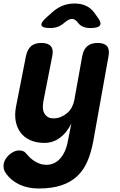

<svg xmlns="http://www.w3.org/2000/svg" viewBox="-67 -805 687 1095"><path d="M340 -101Q314 -48 274.5 -19Q235 10 187 10Q139 10 104.5 -6Q70 -22 49.5 -50Q29 -78 22.5 -115Q16 -152 24 -195L81 -485Q89 -523 110 -541.5Q131 -560 169 -560Q207 -560 223 -541.5Q239 -523 231 -485L180 -225Q177 -208 177.5 -191Q178 -174 185 -160.5Q192 -147 204.5 -138.5Q217 -130 238 -130Q261 -130 281 -138.5Q301 -147 317 -161Q333 -175 343 -194Q353 -213 357 -235L402 -485Q409 -523 430.5 -541.5Q452 -560 490 -560Q528 -560 543.5 -541.5Q559 -523 552 -485L465 0Q453 65 431.5 115Q410 165 373.5 199.5Q337 234 283 252Q229 270 153 270Q123 270 96 264.5Q69 259 45 248Q21 237 1 220.5Q-19 204 -35 181Q-43 170 -45.5 157Q-48 144 -46 130Q-44 116 -35.5 102.5Q-27 89 -15 78Q-3 67 12 60Q27 53 43 53Q53 53 62.5 56Q72 59 79 67Q89 79 101 91Q113 103 127.5 112.5Q142 122 159.5 128.5Q177 135 197 135Q220 135 239.5 126.5Q259 118 275 100.5Q291 83 302.5 58Q314 33 320 0ZM220 -645Q174 -645 169.5 -661Q165 -677 203 -710L231 -735Q260 -761 291.5 -773Q323 -785 358 -785Q393 -785 421 -773Q449 -761 469 -735L487 -710Q513 -677 503.5 -661Q494 -645 448 -645Q425 -645 407 -652.5Q389 -660 376 -677L375 -679Q360 -697 343 -697Q326 -697 305 -679L302 -677Q283 -660 263 -652.5Q243 -645 220 -645Z"/></svg>

Font: Maple Mono ExtraBold
Style: Italic
Weight: 800
Italic angle: -10°
Monospace: yes
Designer: subframe7536
Version: Version 7.200